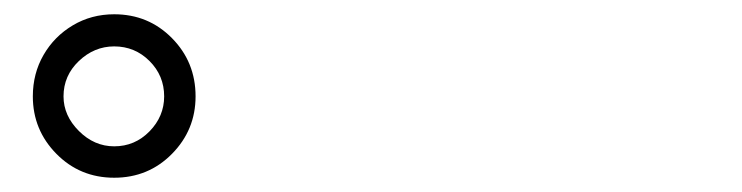

<svg xmlns="http://www.w3.org/2000/svg" viewBox="-20 -842 1040 269"><path d="M26 -707Q26 -739 41 -765Q56 -791 82 -806.5Q108 -822 140 -822Q188 -822 221 -788.5Q254 -755 254 -707Q254 -660 221 -626.5Q188 -593 140 -593Q92 -593 59 -626.5Q26 -660 26 -707ZM69 -707Q69 -680 90.5 -658.5Q112 -637 140 -637Q169 -637 189.5 -658Q210 -679 210 -707Q210 -736 189.5 -756.5Q169 -777 140 -777Q112 -777 90.5 -756.5Q69 -736 69 -707Z"/></svg>

Font: Go Noto Kurrent-Regular
Style: Regular
Weight: 400
Designer: Monotype Design Team
Foundry: Monotype Imaging Inc.
Version: Version 2.012; ttfautohint (v1.8.4.7-5d5b)